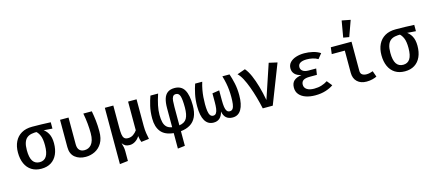

<svg xmlns="http://www.w3.org/2000/svg" viewBox="-67 -1528 5534 2449"><g transform="rotate(-15 2700.0 -303.0)"><path d="M321 -535Q379 -535 446.2 -533.2Q513.5 -531.5 566 -528.5V-445L428.5 -455L371 -455.5Q327 -456.5 291.5 -449.5Q256 -442.5 231 -422.2Q206 -402 192.5 -363.5Q179 -325 179 -263Q179 -165 209.5 -119Q240 -73 300 -73Q359 -73 389 -119.2Q419 -165.5 419 -263.5Q419 -348 399.2 -393.5Q379.5 -439 350 -461L436.5 -462.5Q480.5 -439.5 508.8 -389.5Q537 -339.5 537 -261Q537 -177 509.2 -115.2Q481.5 -53.5 428.5 -20Q375.5 13.5 300 13.5Q224.5 13.5 171 -20.2Q117.5 -54 89.5 -116.2Q61.5 -178.5 61.5 -263Q61.5 -345 91.5 -406.2Q121.5 -467.5 179.2 -501.2Q237 -535 321 -535Z M1108 -528Q1120 -464.5 1127.5 -399Q1135 -333.5 1135 -255.5Q1135 -161.5 1099.5 -102.2Q1064 -43 1007 -14.8Q950 13.5 885.5 13.5Q799.5 13.5 744 -31.8Q688.5 -77 688.5 -168V-528H800.5V-176.5Q800.5 -123 824.5 -98Q848.5 -73 891.5 -73Q916.5 -73 939.8 -82.5Q963 -92 981.8 -113.8Q1000.5 -135.5 1011.5 -172.2Q1022.5 -209 1022.5 -263.5Q1022.5 -322.5 1016 -390Q1009.5 -457.5 996 -528Z M1699 -528V-175.5Q1699 -124 1706 -79.5Q1713 -35 1721 0L1617.5 12.5Q1611.5 -1 1605.8 -25Q1600 -49 1597.5 -69.5Q1575 -32 1539.8 -9.5Q1504.5 13 1466.5 13Q1431 13 1410.5 2Q1390 -9 1369.5 -36.5Q1378.5 -6.5 1383.8 19.5Q1389 45.5 1389 74V203L1280 215.5V-528H1392V-230.5Q1392 -182 1396.5 -147.8Q1401 -113.5 1417 -95.5Q1433 -77.5 1467.5 -77.5Q1507 -77.5 1536.8 -98.5Q1566.5 -119.5 1587 -148.5V-528Z M2201.5 -542Q2292 -542 2332 -473Q2372 -404 2372 -268.5Q2372 -176.5 2344 -117.2Q2316 -58 2264 -27Q2212 4 2140.5 11V204.5L2045.5 215.5V11Q1932 0 1880 -64.2Q1828 -128.5 1828 -239.5Q1828 -330 1845 -401.8Q1862 -473.5 1882 -528H1983.5Q1957 -448 1943.5 -383.2Q1930 -318.5 1930 -260.5Q1930 -202.5 1940.2 -161.8Q1950.5 -121 1975.5 -97.5Q2000.5 -74 2045.5 -66.5V-320.5Q2045.5 -391 2060.5 -440.5Q2075.5 -490 2110 -516Q2144.5 -542 2201.5 -542ZM2200 -463Q2171.5 -463 2159 -443Q2146.5 -423 2143.5 -388.5Q2140.5 -354 2140.5 -310V-66Q2212 -76 2239.8 -124.8Q2267.5 -173.5 2267.5 -268.5Q2267.5 -373 2253.5 -418Q2239.5 -463 2200 -463Z M2926.5 -528Q2946 -472 2962 -399.2Q2978 -326.5 2978 -240Q2978 -119 2939.2 -52.8Q2900.5 13.5 2825 13.5Q2773 13.5 2741.2 -13.8Q2709.5 -41 2699 -98.5Q2685.5 -43 2654.5 -14.8Q2623.5 13.5 2574.5 13.5Q2498.5 13.5 2460.2 -51.2Q2422 -116 2422 -240Q2422 -326.5 2437.5 -399.8Q2453 -473 2472.5 -528H2566Q2550 -474.5 2541.5 -427.2Q2533 -380 2529.5 -335.2Q2526 -290.5 2526 -243Q2526 -190.5 2531.5 -152.2Q2537 -114 2551.2 -93.5Q2565.5 -73 2591 -73Q2616.5 -73 2630 -93.2Q2643.5 -113.5 2648.5 -149.2Q2653.5 -185 2653.5 -232V-351L2746.5 -365.5V-233.5Q2746.5 -182 2751.8 -146.2Q2757 -110.5 2770.5 -91.8Q2784 -73 2810 -73Q2836 -73 2850 -93.5Q2864 -114 2869 -152.2Q2874 -190.5 2874 -243Q2874 -290.5 2870.2 -335.2Q2866.5 -380 2857.2 -427.2Q2848 -474.5 2832 -528Z M3224 0Q3208 -74 3186.5 -150.8Q3165 -227.5 3139.2 -297.2Q3113.5 -367 3085 -420.8Q3056.5 -474.5 3025.5 -503L3133 -541Q3169 -499.5 3199 -431Q3229 -362.5 3253.8 -275.8Q3278.5 -189 3296.5 -91L3447.5 -542L3557.5 -517L3356 0Z M4001.5 -234H3908.5Q3847.5 -234 3821 -215.2Q3794.5 -196.5 3794.5 -158Q3794.5 -119 3828.2 -95.8Q3862 -72.5 3924 -72.5Q3977.5 -72.5 4021.2 -86Q4065 -99.5 4101.5 -123.5L4156.5 -55Q4115.5 -25.5 4054.2 -6Q3993 13.5 3916 13.5Q3847 13.5 3792.5 -5.2Q3738 -24 3706.8 -60.8Q3675.5 -97.5 3675.5 -151Q3675.5 -211 3709.8 -242Q3744 -273 3811.5 -282.5Q3752.5 -295 3724.5 -325.8Q3696.5 -356.5 3696.5 -400Q3696.5 -446.5 3726 -478Q3755.5 -509.5 3805.2 -525.8Q3855 -542 3915.5 -542Q3970.5 -542 4026.8 -529Q4083 -516 4126 -487.5L4073.5 -422.5Q4041.5 -441.5 4003 -450Q3964.5 -458.5 3925.5 -458.5Q3871.5 -458.5 3841.2 -440.8Q3811 -423 3811 -386.5Q3811 -354 3838 -334.5Q3865 -315 3914.5 -315H4014Z M4425.5 -440.5H4253L4264 -528H4537.5V-143.5Q4537.5 -107.5 4559.8 -92.2Q4582 -77 4617.5 -77Q4638.5 -77 4659.8 -82Q4681 -87 4701 -94.5L4729 -16.5Q4708 -5 4671.5 4.2Q4635 13.5 4593.5 13.5Q4516.5 13.5 4471 -29.5Q4425.5 -72.5 4425.5 -147.5ZM4486 -822.5 4599.5 -800.5 4525 -592.5 4448.5 -605.5Z M5121 -535Q5179 -535 5246.2 -533.2Q5313.5 -531.5 5366 -528.5V-445L5228.5 -455L5171 -455.5Q5127 -456.5 5091.5 -449.5Q5056 -442.5 5031 -422.2Q5006 -402 4992.5 -363.5Q4979 -325 4979 -263Q4979 -165 5009.5 -119Q5040 -73 5100 -73Q5159 -73 5189 -119.2Q5219 -165.5 5219 -263.5Q5219 -348 5199.2 -393.5Q5179.5 -439 5150 -461L5236.5 -462.5Q5280.5 -439.5 5308.8 -389.5Q5337 -339.5 5337 -261Q5337 -177 5309.2 -115.2Q5281.5 -53.5 5228.5 -20Q5175.5 13.5 5100 13.5Q5024.5 13.5 4971 -20.2Q4917.5 -54 4889.5 -116.2Q4861.5 -178.5 4861.5 -263Q4861.5 -345 4891.5 -406.2Q4921.5 -467.5 4979.2 -501.2Q5037 -535 5121 -535Z"/></g></svg>

Font: Fira Code Light Medium
Style: Regular
Weight: 500
Monospace: yes
Version: Version 5.002